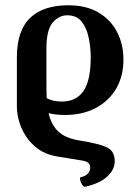

<svg xmlns="http://www.w3.org/2000/svg" viewBox="-20 -445 504 728"><path d="M303 263Q297 264 291.5 255.5Q286 247 284 237.5Q282 228 286 227Q322 219 322 189Q322 169 293 164Q264 159 195 148Q154 141 125 120Q96 99 78 71Q60 43 52 13.5Q44 -16 44 -41V-227Q44 -329 94 -377Q144 -425 239 -425Q307 -425 353.5 -397.5Q400 -370 424 -323.5Q448 -277 448 -219Q448 -156 420.5 -109Q393 -62 343 -35.5Q293 -9 226 -9Q211 -9 195.5 -10.5Q180 -12 164 -16Q174 27 200 52.5Q226 78 278 87Q353 99 384 113Q415 127 415 166Q415 199 386 225Q357 251 303 263ZM156 -118Q156 -93 157 -73Q179 -60 215 -60Q269 -60 296.5 -100Q324 -140 324 -228Q324 -264 316.5 -301Q309 -338 290 -362.5Q271 -387 235 -387Q203 -387 179.5 -359Q156 -331 156 -261Z"/></svg>

Font: Junicode SmExp
Style: Bold
Weight: 700
Width: 6
Designer: Peter S. Baker
Version: Version 2.205; ttfautohint (v1.8.4)